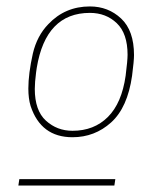

<svg xmlns="http://www.w3.org/2000/svg" viewBox="-20 -806 450 596"><path d="M335 -230H37L40 -250H338ZM205 -400Q272 -400 315 -443Q358 -486 370 -571Q376 -618 376 -636Q376 -702 342.5 -734Q309 -766 259 -766Q122 -766 94 -595L92 -581Q88 -550 88 -530Q88 -463 122.5 -431.5Q157 -400 205 -400ZM205 -380Q107 -380 75 -477Q68 -500 68 -531Q68 -577 82 -640Q95 -695 130 -731Q182 -786 259 -786Q316 -786 356 -748.5Q396 -711 396 -635Q396 -617 390 -571Q376 -472 325 -426Q274 -380 205 -380Z"/></svg>

Font: Tanohe Sans Thin
Style: Italic
Weight: 100
Designer: Village Type and Design LLC & Cristiano Sobral
Foundry: Cooper Hewitt Smithsonian Design Museum
Version: Version 1.00;September 29, 2021;FontCreator 13.0.0.2655 64-b